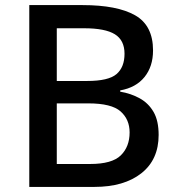

<svg xmlns="http://www.w3.org/2000/svg" viewBox="-20 -734 696 754"><path d="M304 -714Q440 -714 510.5 -674Q581 -634 581 -536Q581 -473 547.5 -431.5Q514 -390 452 -379V-374Q494 -367 528.5 -348Q563 -329 583 -294.5Q603 -260 603 -204Q603 -107 535 -53.5Q467 0 351 0H95V-714ZM322 -416Q406 -416 437.5 -443Q469 -470 469 -523Q469 -576 431 -599.5Q393 -623 310 -623H203V-416ZM203 -328V-90H334Q420 -90 454.5 -124Q489 -158 489 -214Q489 -265 453.5 -296.5Q418 -328 327 -328Z"/></svg>

Font: Noto Sans Sinhala UI Medium
Style: Regular
Weight: 500
Designer: Jelle Bosma - Monotype Design Team
Foundry: Monotype Imaging Inc.
Version: Version 2.006; ttfautohint (v1.8.4.7-5d5b)